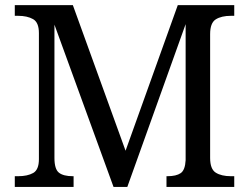

<svg xmlns="http://www.w3.org/2000/svg" viewBox="-20 -734 978 754"><path d="M899.9 -42V0H633.8V-42H637.2Q671.9 -42 689.5 -54Q707 -65.9 709 -105V-639.2L480 0H425.8L193.8 -637.2V-113.8Q193.8 -69.8 211.4 -55.9Q229 -42 266.1 -42H269V0H38.1V-42H50.8Q87.9 -42 110.4 -54.7Q132.8 -67.4 132.8 -108.9V-604Q132.8 -646 109.9 -658.9Q86.9 -671.9 50.8 -671.9H38.1V-713.9H266.1L473.1 -142.1L678.2 -713.9H899.9V-671.9H887.2Q849.6 -671.9 827.4 -658Q805.2 -644 805.2 -600.1V-113.8Q805.2 -69.8 827.4 -55.9Q849.6 -42 887.2 -42Z"/></svg>

Font: Koh Santepheap
Style: Regular
Weight: 400
Designer: Danh Hong
Version: Version 2.002; ttfautohint (v1.8.3)